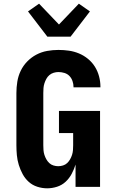

<svg xmlns="http://www.w3.org/2000/svg" viewBox="-20 -1014 640 1042"><path d="M236 8Q209 8 182.5 -0.5Q156 -9 136 -27Q116 -45 103 -69Q90 -93 82 -119Q74 -145 71.5 -172Q69 -199 69 -226V-509Q69 -540 74 -571Q79 -602 92.5 -630Q106 -658 128 -680.5Q150 -703 177.5 -717.5Q205 -732 235.5 -737.5Q266 -743 297 -743Q326 -743 354 -739Q382 -735 408.5 -724Q435 -713 457.5 -694.5Q480 -676 495 -652Q510 -628 517.5 -600Q525 -572 525 -544V-540H379V-542Q379 -558 373.5 -574Q368 -590 357 -601.5Q346 -613 330 -618Q314 -623 297 -623Q284 -623 271 -619Q258 -615 248 -606.5Q238 -598 231.5 -586Q225 -574 221 -561.5Q217 -549 216 -536Q215 -523 215 -509V-226Q215 -213 216 -199.5Q217 -186 221 -173.5Q225 -161 231.5 -149.5Q238 -138 247.5 -129Q257 -120 270 -116Q283 -112 296 -112Q309 -112 322 -116Q335 -120 344.5 -129Q354 -138 360.5 -149.5Q367 -161 371 -173.5Q375 -186 376 -199.5Q377 -213 377 -226V-292H300V-412H523V0H390V-121Q382 -95 369 -70.5Q356 -46 336 -27.5Q316 -9 289.5 -0.5Q263 8 236 8ZM237 -815 132 -952 192 -994 300 -881 408 -994 468 -952 363 -815Z"/></svg>

Font: Iosevka Aile Heavy
Style: Regular
Weight: 900
Designer: Belleve Invis
Foundry: Belleve Invis
Version: Version 31.1.0; ttfautohint (v1.8.4)